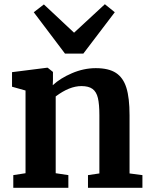

<svg xmlns="http://www.w3.org/2000/svg" viewBox="-20 -890 721 910"><path d="M101 -461 37 -479V-548L203 -569H206L231 -549V-510L230 -486Q265 -519 321 -543Q377 -567 434 -567Q495 -567 529.5 -544.5Q564 -522 579 -474Q594 -426 594 -344V-68L655 -60V0H397V-60L451 -68V-344Q451 -396 444 -425.5Q437 -455 418.5 -468.5Q400 -482 366 -482Q309 -482 244 -433V-69L304 -60V0H43V-60L101 -69ZM331 -735 477 -870 524 -832 375 -636H288L140 -832L188 -869Z"/></svg>

Font: Koeln Type Serif
Style: Bold
Weight: 700
Designer: Eben Sorkin
Foundry: Eben Sorkin
Version: Version 2.002